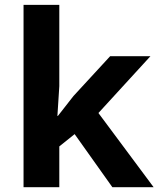

<svg xmlns="http://www.w3.org/2000/svg" viewBox="-20 -780 660 800"><path d="M227.1 0H78.1V-759.8H227.1V-420.9L219.2 -296.9H221.2L286.1 -379.9L439 -545.9H606.9L390.1 -309.1L620.1 0H448.2L291 -221.2L227.1 -169.9Z"/></svg>

Font: OpenSansHebrew-Bold
Style: Bold
Weight: 700
Foundry: Ascender Corporation, Yanek Iontef
Version: Version 2.001;PS 002.001;hotconv 1.0.70;makeotf.lib2.5.58329